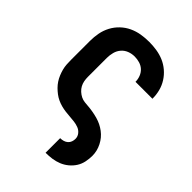

<svg xmlns="http://www.w3.org/2000/svg" viewBox="-215 -627 930 930"><g transform="rotate(45 250.0 -162.5)"><path d="M272 205H273Q295 205 316 202Q337 199 357 191Q377 183 394 169Q411 155 422.5 137Q434 119 438.5 97.5Q443 76 443 55Q443 22 427.5 -8.5Q412 -39 385.5 -59Q359 -79 327 -88Q295 -97 262 -100H261Q248 -101 234 -102.5Q220 -104 208 -110Q196 -116 185.5 -125.5Q175 -135 168.5 -147Q162 -159 159.5 -172.5Q157 -186 157 -200V-330Q157 -349 162 -368Q167 -387 179.5 -401.5Q192 -416 210 -423Q228 -430 248 -430Q265 -430 282 -425Q299 -420 311.5 -408.5Q324 -397 330.5 -380.5Q337 -364 337 -347Q337 -347 337 -346.5Q337 -346 337 -346H453Q453 -346 453 -346.5Q453 -347 453 -348Q453 -374 446.5 -399Q440 -424 426 -446Q412 -468 392 -485Q372 -502 348.5 -512Q325 -522 299 -526Q273 -530 248 -530Q220 -530 193 -525.5Q166 -521 141.5 -509.5Q117 -498 97 -479Q77 -460 64 -435.5Q51 -411 46 -384Q41 -357 41 -330V-200Q41 -185 42 -169.5Q43 -154 47 -139Q51 -124 57 -109.5Q63 -95 71.5 -82Q80 -69 91 -58Q102 -47 114.5 -37.5Q127 -28 141 -21.5Q155 -15 170 -11Q185 -7 200.5 -5Q216 -3 231.5 -2Q247 -1 262.5 1Q278 3 292.5 8.5Q307 14 317 26.5Q327 39 327 55Q327 65 323.5 75Q320 85 312 92Q304 99 293.5 102Q283 105 273 105H272Z"/></g></svg>

Font: Iosevka SS09
Style: Bold
Weight: 700
Monospace: yes
Designer: Belleve Invis
Foundry: Belleve Invis
Version: Version 5.2.1; ttfautohint (v1.8.3)